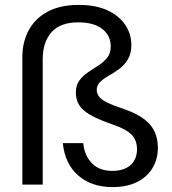

<svg xmlns="http://www.w3.org/2000/svg" viewBox="-20 -752 701 782"><path d="M438 10Q353 10 298.5 -37.5Q244 -85 236 -169H319Q324 -118 354.5 -87Q385 -56 437 -56Q485 -56 511.5 -79.5Q538 -103 538 -144Q538 -182 515 -204.5Q492 -227 436 -246Q357 -273 323 -301Q289 -329 289 -375Q289 -405 303.5 -424.5Q318 -444 339 -458Q360 -472 381 -485.5Q402 -499 416.5 -517Q431 -535 431 -562Q431 -608 396 -634.5Q361 -661 299 -661Q225 -661 189.5 -620.5Q154 -580 154 -511V0H71V-519Q71 -581 97 -629Q123 -677 174 -704.5Q225 -732 301 -732Q370 -732 417.5 -710Q465 -688 490 -651Q515 -614 515 -569Q515 -534 501 -510.5Q487 -487 466 -471.5Q445 -456 423.5 -444Q402 -432 388 -418.5Q374 -405 374 -386Q374 -371 383.5 -358.5Q393 -346 417.5 -334Q442 -322 487 -307Q559 -282 591 -244.5Q623 -207 623 -150Q623 -103 600.5 -66.5Q578 -30 537 -10Q496 10 438 10Z"/></svg>

Font: DM Sans 18pt
Style: Regular
Weight: 400
Designer: Colophon Foundry, Jonny Pinhorn
Foundry: Colophon Foundry
Version: Version 4.004;gftools[0.9.30]